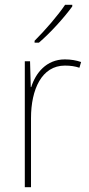

<svg xmlns="http://www.w3.org/2000/svg" viewBox="-20 -785 374 805"><path d="M283 -758V-765H253C222 -719 170 -659 125 -614V-606H143C191 -647 249 -711 283 -758ZM252 -536C174 -536 129 -478 111 -420H109L106 -528H84V0H110V-290C110 -410 155 -510 252 -510C276 -510 295 -507 313 -501L320 -525C300 -532 277 -536 252 -536Z"/></svg>

Font: Noto Sans Armenian SemiCondensed Thin
Style: Regular
Weight: 100
Width: 4
Designer: Monotype Design Team
Foundry: Monotype Imaging Inc.
Version: Version 2.008